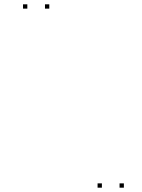

<svg xmlns="http://www.w3.org/2000/svg" viewBox="-20 -760 660 890"><path d="M554.2 110V90H534.2V110ZM208.5 -720V-740H188.5V-720ZM106.7 -720V-740H86.7V-720ZM452.3 110V90H432.3V110Z"/></svg>

Font: Monaspace Xenon Dots Var
Style: Regular
Weight: 400
Designer: Riley Cran and the Lettermatic Team
Version: Version 1.100 (Monaspace Xenon Dots)